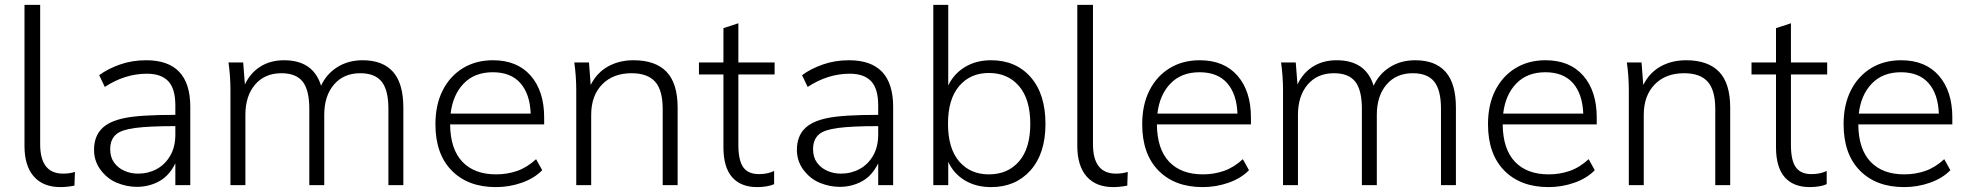

<svg xmlns="http://www.w3.org/2000/svg" viewBox="-20 -756 8040 784"><path d="M227 8Q156 8 118 -35.5Q80 -79 80 -160V-736H144V-167Q144 -47 238 -47Q264 -47 286 -54L284 2Q253 8 227 8Z M539 7Q498 7 457.5 -9.5Q417 -26 388 -66Q364 -101 364 -144Q364 -197 394 -229Q424 -261 489 -274Q551 -287 696 -287V-325Q696 -394 667 -424.5Q638 -455 580 -455Q490 -455 408 -401L385 -449Q420 -475 469.5 -492.5Q519 -510 577 -510Q757 -510 757 -320V0H696V-89Q671 -38 629.5 -15.5Q588 7 539 7ZM544 -47Q585 -47 619.5 -65.5Q654 -84 675 -120Q696 -156 696 -207V-241Q588 -241 532 -233.5Q476 -226 455 -208Q430 -187 430 -147Q430 -114 446 -92Q462 -70 488 -58.5Q514 -47 544 -47Z M921 0V-389Q921 -416 919 -444.5Q917 -473 913 -501H973L980 -411Q1002 -458 1043 -484Q1084 -510 1140 -510Q1259 -510 1291 -406Q1313 -454 1357.5 -482Q1402 -510 1461 -510Q1543 -510 1585 -462.5Q1627 -415 1627 -316V0H1566V-312Q1566 -388 1538.5 -422.5Q1511 -457 1451 -457Q1383 -457 1343.5 -410.5Q1304 -364 1304 -287V0H1243V-312Q1243 -388 1216 -422.5Q1189 -457 1129 -457Q1061 -457 1021.5 -410.5Q982 -364 982 -287V0Z M2005 8Q1891 8 1824.5 -59.5Q1758 -127 1758 -249Q1758 -328 1787.5 -386.5Q1817 -445 1870 -477.5Q1923 -510 1993 -510Q2092 -510 2147 -447Q2202 -384 2202 -276V-248H1818Q1819 -147 1868 -95.5Q1917 -44 2006 -44Q2051 -44 2091.5 -58Q2132 -72 2169 -106L2194 -61Q2162 -28 2111 -10Q2060 8 2005 8ZM1992 -461Q1918 -461 1873.5 -415Q1829 -369 1820 -292H2147Q2144 -372 2105 -416.5Q2066 -461 1992 -461Z M2333 0V-389Q2333 -416 2331 -444.5Q2329 -473 2325 -501H2385L2392 -409Q2417 -459 2462.5 -484.5Q2508 -510 2567 -510Q2656 -510 2701.5 -463Q2747 -416 2747 -316V0H2686V-311Q2686 -388 2655 -422.5Q2624 -457 2559 -457Q2483 -457 2438.5 -411Q2394 -365 2394 -287V0Z M3072 8Q3005 8 2969.5 -32.5Q2934 -73 2934 -155V-452H2834V-501H2934V-641L2995 -661V-501H3143V-452H2995V-164Q2995 -101 3015 -73Q3035 -45 3079 -45Q3098 -45 3113.5 -48.5Q3129 -52 3141 -58V-4Q3128 2 3109.5 5Q3091 8 3072 8Z M3409 7Q3368 7 3327.5 -9.5Q3287 -26 3258 -66Q3234 -101 3234 -144Q3234 -197 3264 -229Q3294 -261 3359 -274Q3421 -287 3566 -287V-325Q3566 -394 3537 -424.5Q3508 -455 3450 -455Q3360 -455 3278 -401L3255 -449Q3290 -475 3339.5 -492.5Q3389 -510 3447 -510Q3627 -510 3627 -320V0H3566V-89Q3541 -38 3499.5 -15.5Q3458 7 3409 7ZM3414 -47Q3455 -47 3489.5 -65.5Q3524 -84 3545 -120Q3566 -156 3566 -207V-241Q3458 -241 3402 -233.5Q3346 -226 3325 -208Q3300 -187 3300 -147Q3300 -114 3316 -92Q3332 -70 3358 -58.5Q3384 -47 3414 -47Z M4027 8Q3966 8 3920.5 -19Q3875 -46 3852 -95V0H3791V-736H3852V-407Q3875 -455 3920.5 -482.5Q3966 -510 4027 -510Q4128 -510 4188.5 -441Q4249 -372 4249 -250Q4249 -129 4188 -60.5Q4127 8 4027 8ZM4018 -44Q4095 -44 4141 -97Q4187 -150 4187 -250Q4187 -351 4141 -404.5Q4095 -458 4018 -458Q3942 -458 3896.5 -404.5Q3851 -351 3851 -251Q3851 -150 3896.5 -97Q3942 -44 4018 -44Z M4526 8Q4455 8 4417 -35.5Q4379 -79 4379 -160V-736H4443V-167Q4443 -47 4537 -47Q4563 -47 4585 -54L4583 2Q4552 8 4526 8Z M4891 8Q4777 8 4710.5 -59.5Q4644 -127 4644 -249Q4644 -328 4673.5 -386.5Q4703 -445 4756 -477.5Q4809 -510 4879 -510Q4978 -510 5033 -447Q5088 -384 5088 -276V-248H4704Q4705 -147 4754 -95.5Q4803 -44 4892 -44Q4937 -44 4977.5 -58Q5018 -72 5055 -106L5080 -61Q5048 -28 4997 -10Q4946 8 4891 8ZM4878 -461Q4804 -461 4759.5 -415Q4715 -369 4706 -292H5033Q5030 -372 4991 -416.5Q4952 -461 4878 -461Z M5219 0V-389Q5219 -416 5217 -444.5Q5215 -473 5211 -501H5271L5278 -411Q5300 -458 5341 -484Q5382 -510 5438 -510Q5557 -510 5589 -406Q5611 -454 5655.5 -482Q5700 -510 5759 -510Q5841 -510 5883 -462.5Q5925 -415 5925 -316V0H5864V-312Q5864 -388 5836.5 -422.5Q5809 -457 5749 -457Q5681 -457 5641.5 -410.5Q5602 -364 5602 -287V0H5541V-312Q5541 -388 5514 -422.5Q5487 -457 5427 -457Q5359 -457 5319.5 -410.5Q5280 -364 5280 -287V0Z M6303 8Q6189 8 6122.5 -59.5Q6056 -127 6056 -249Q6056 -328 6085.5 -386.5Q6115 -445 6168 -477.5Q6221 -510 6291 -510Q6390 -510 6445 -447Q6500 -384 6500 -276V-248H6116Q6117 -147 6166 -95.5Q6215 -44 6304 -44Q6349 -44 6389.5 -58Q6430 -72 6467 -106L6492 -61Q6460 -28 6409 -10Q6358 8 6303 8ZM6290 -461Q6216 -461 6171.5 -415Q6127 -369 6118 -292H6445Q6442 -372 6403 -416.5Q6364 -461 6290 -461Z M6631 0V-389Q6631 -416 6629 -444.5Q6627 -473 6623 -501H6683L6690 -409Q6715 -459 6760.5 -484.5Q6806 -510 6865 -510Q6954 -510 6999.5 -463Q7045 -416 7045 -316V0H6984V-311Q6984 -388 6953 -422.5Q6922 -457 6857 -457Q6781 -457 6736.5 -411Q6692 -365 6692 -287V0Z M7370 8Q7303 8 7267.5 -32.5Q7232 -73 7232 -155V-452H7132V-501H7232V-641L7293 -661V-501H7441V-452H7293V-164Q7293 -101 7313 -73Q7333 -45 7377 -45Q7396 -45 7411.5 -48.5Q7427 -52 7439 -58V-4Q7426 2 7407.5 5Q7389 8 7370 8Z M7755 8Q7641 8 7574.5 -59.5Q7508 -127 7508 -249Q7508 -328 7537.5 -386.5Q7567 -445 7620 -477.5Q7673 -510 7743 -510Q7842 -510 7897 -447Q7952 -384 7952 -276V-248H7568Q7569 -147 7618 -95.5Q7667 -44 7756 -44Q7801 -44 7841.5 -58Q7882 -72 7919 -106L7944 -61Q7912 -28 7861 -10Q7810 8 7755 8ZM7742 -461Q7668 -461 7623.5 -415Q7579 -369 7570 -292H7897Q7894 -372 7855 -416.5Q7816 -461 7742 -461Z"/></svg>

Font: Winston Light
Style: Regular
Weight: 300
Designer: Original fonts by Vernon Adams / Changes by Cristiano Sobral
Foundry: Original fonts by Vernon Adams / Changes by Cristiano Sobral
Version: Version 2.503;July 17, 2020;FontCreator 13.0.0.2655 64-bit